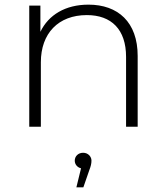

<svg xmlns="http://www.w3.org/2000/svg" viewBox="-20 -546 713 827"><path d="M361 -526C488 -526 573 -451 573 -305C573 -305 573 0 573 0C573 0 523 0 523 0C523 0 523 -301 523 -301C523 -419 460 -481 354 -481C231 -481 156 -402 156 -278C156 -278 156 0 156 0C156 0 106 0 106 0C106 0 106 -522 106 -522C106 -522 154 -522 154 -522C154 -522 154 -409 154 -409C189 -482 262 -526 361 -526ZM338 112C360 112 374 129 374 146C374 158 371 171 365 186C365 186 339 261 339 261C339 261 309 261 309 261C309 261 329 179 329 179C313 175 302 162 302 146C302 127 317 112 338 112Z"/></svg>

Font: TamingNoise
Style: Regular
Weight: 500
Designer: Julieta Ulanovsky
Foundry: Julieta Ulanovsky
Version: ""